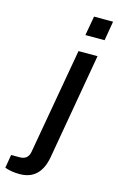

<svg xmlns="http://www.w3.org/2000/svg" viewBox="-237 -777 621 1014"><g transform="rotate(15 74.0 -270.5)"><path d="M126 -617.2 145 -723.1H249L231 -617.2ZM-20 182.1Q-66.4 182.1 -101.1 168.9L-88.9 96.2H-42Q3.9 96.2 11.2 50.8L112.8 -525.9H216.8L115.2 56.2Q91.3 182.1 -20 182.1Z"/></g></svg>

Font: Archivo Medium
Style: Italic
Weight: 500
Italic angle: -10°
Designer: Hector Gatti
Foundry: Omnibus-Type
Version: Version 2.001